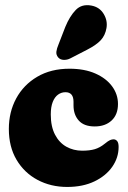

<svg xmlns="http://www.w3.org/2000/svg" viewBox="-20 -730 505 760"><path d="M447 -318.5Q447 -276.5 421.8 -253Q396.5 -229.5 355 -229.5Q312.5 -229.5 291.8 -252.8Q271 -276 271 -312.5V-327Q271 -346 263 -355.5Q255 -365 239 -365Q223 -365 209.8 -355.5Q196.5 -346 188.8 -326.5Q181 -307 181 -277Q181 -229 197.8 -197Q214.5 -165 242.8 -149.2Q271 -133.5 305.5 -133.5Q335 -133.5 355.2 -139.5Q375.5 -145.5 394.5 -161Q408.5 -172.5 415.8 -175.5Q423 -178.5 429.5 -178.5Q438 -178.5 443.8 -171.5Q449.5 -164.5 449.5 -148.5Q449.5 -106 424.5 -70Q399.5 -34 353.8 -12Q308 10 246 10Q181 10 128.5 -18Q76 -46 45.5 -97.5Q15 -149 15 -219.5Q15 -286.5 44.2 -340.5Q73.5 -394.5 127.5 -426.2Q181.5 -458 255 -458Q314.5 -458 357.5 -439Q400.5 -420 423.8 -388.2Q447 -356.5 447 -318.5ZM238.5 -623.5Q256 -666 279.8 -690.5Q303.5 -715 341.5 -708Q374 -702 390.2 -675.2Q406.5 -648.5 401.5 -619Q396.5 -590 379 -571Q361.5 -552 324.5 -533L258.5 -499Q246 -492.5 232.2 -493Q218.5 -493.5 210.5 -502.5Q201.5 -513 203.2 -525.8Q205 -538.5 211 -552.5Z"/></svg>

Font: Fraunces 144pt S100 Black
Style: Regular
Weight: 900
Version: Version 1.000